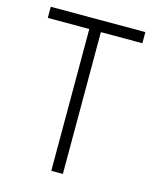

<svg xmlns="http://www.w3.org/2000/svg" viewBox="-105 -756 671 829"><g transform="rotate(15 230.5 -342.0)"><path d="M18.6 -633.8V-683.6H441.4V-633.8H255.9V0H204.1V-633.8Z"/></g></svg>

Font: Post No Bills Colombo
Style: Regular
Weight: 500
Designer: Kosala Senevirathne, Siva Puranthara, Lasantha Premarathna, Tharique Azeez
Foundry: Mooniak
Version: Version 1.220 ; ttfautohint (v1.5)